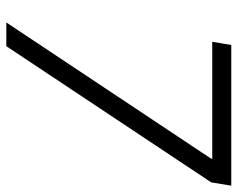

<svg xmlns="http://www.w3.org/2000/svg" viewBox="-94 -674 768 621"><g transform="rotate(90 290.5 -364.0)"><path d="M53.2 0 493.2 -661.6 494.1 -666H115.7L126 -727.5H581.1L570.3 -662.6L129.9 0Z"/></g></svg>

Font: Inter 16pt Light
Style: Italic
Weight: 300
Italic angle: -9.3988°
Version: Version 4.001;git-66647c0bb